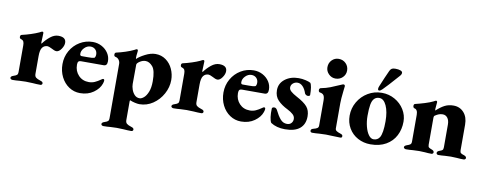

<svg xmlns="http://www.w3.org/2000/svg" viewBox="-72 -1023 4136 1642"><g transform="rotate(10 1995.5 -201.5)"><path d="M20 -12Q20 -26 43 -33Q65 -40 72.5 -47.5Q80 -55 80 -71V-304Q80 -325 74.5 -336.5Q69 -348 53 -353Q46 -355 42.5 -359Q39 -363 39 -372Q39 -387 52 -390Q88 -398 128 -411Q168 -424 196 -437Q215 -448 221 -448Q231 -448 231 -436L230 -406L228 -356Q228 -346 232 -346Q259 -383 293 -410Q327 -437 362 -437Q429 -437 429 -387Q429 -361 409 -332.5Q389 -304 367 -304Q358 -304 347 -308.5Q336 -313 325 -319Q297 -333 287 -333Q258 -333 241.5 -311.5Q225 -290 225 -236V-82Q225 -61 236.5 -51Q248 -41 277 -32Q299 -26 299 -12Q299 -6 294.5 -1.5Q290 3 283 3Q250 3 215 0Q171 -2 155 -2Q139 -2 101 0Q71 3 40 3Q32 3 26 -1.5Q20 -6 20 -12Z M438 -205Q438 -268 468 -321Q498 -374 549.5 -405Q601 -436 662 -436Q704 -436 739.5 -417Q775 -398 796 -366Q817 -334 817 -295Q817 -275 809.5 -265.5Q802 -256 786 -256H588Q574 -256 567.5 -248Q561 -240 561 -221Q561 -166 596 -129Q631 -92 686 -92Q713 -92 737 -102.5Q761 -113 789 -133Q798 -140 803 -140Q814 -140 814 -127Q814 -118 808 -100Q793 -55 744.5 -20.5Q696 14 628 14Q575 14 531.5 -15Q488 -44 463 -94Q438 -144 438 -205ZM641 -300Q665 -300 676.5 -301Q688 -302 697 -305Q701 -306 704.5 -315Q708 -324 708 -335Q708 -361 691.5 -377.5Q675 -394 649 -394Q619 -394 595 -369Q571 -344 573 -315Q573 -308 577 -304Q581 -300 588 -300Z M855 242Q855 228 878 221Q900 214 907.5 206.5Q915 199 915 183V-290Q915 -310 903.5 -325.5Q892 -341 874 -344Q867 -346 864 -350Q861 -354 861 -363Q861 -378 873 -381Q910 -389 952.5 -403Q995 -417 1023 -431Q1025 -432 1032 -436Q1039 -440 1043 -440Q1053 -440 1053 -427L1051 -405Q1050 -399 1049 -390Q1048 -381 1048 -369Q1048 -359 1050 -357Q1070 -378 1118 -403Q1166 -428 1208 -428Q1259 -428 1298 -400Q1337 -372 1357.5 -326.5Q1378 -281 1378 -231Q1378 -169 1346.5 -111Q1315 -53 1261.5 -17Q1208 19 1145 19Q1129 19 1105 13.5Q1081 8 1063 0Q1059 0 1059 11V172Q1059 193 1070.5 203Q1082 213 1111 222Q1133 228 1133 242Q1133 248 1128.5 252.5Q1124 257 1117 257Q1083 257 1049 254Q1007 252 990 252Q974 252 936 254Q906 257 875 257Q867 257 861 253Q855 249 855 242ZM1224 -194Q1224 -288 1195.5 -321Q1167 -354 1134 -354Q1109 -354 1084.5 -338Q1060 -322 1060 -309L1059 -141Q1059 -119 1068 -93Q1077 -67 1094.5 -49Q1112 -31 1138 -31Q1154 -31 1174 -47.5Q1194 -64 1209 -100.5Q1224 -137 1224 -194Z M1418 -12Q1418 -26 1441 -33Q1463 -40 1470.5 -47.5Q1478 -55 1478 -71V-304Q1478 -325 1472.5 -336.5Q1467 -348 1451 -353Q1444 -355 1440.5 -359Q1437 -363 1437 -372Q1437 -387 1450 -390Q1486 -398 1526 -411Q1566 -424 1594 -437Q1613 -448 1619 -448Q1629 -448 1629 -436L1628 -406L1626 -356Q1626 -346 1630 -346Q1657 -383 1691 -410Q1725 -437 1760 -437Q1827 -437 1827 -387Q1827 -361 1807 -332.5Q1787 -304 1765 -304Q1756 -304 1745 -308.5Q1734 -313 1723 -319Q1695 -333 1685 -333Q1656 -333 1639.5 -311.5Q1623 -290 1623 -236V-82Q1623 -61 1634.5 -51Q1646 -41 1675 -32Q1697 -26 1697 -12Q1697 -6 1692.5 -1.5Q1688 3 1681 3Q1648 3 1613 0Q1569 -2 1553 -2Q1537 -2 1499 0Q1469 3 1438 3Q1430 3 1424 -1.5Q1418 -6 1418 -12Z M1836 -205Q1836 -268 1866 -321Q1896 -374 1947.5 -405Q1999 -436 2060 -436Q2102 -436 2137.5 -417Q2173 -398 2194 -366Q2215 -334 2215 -295Q2215 -275 2207.5 -265.5Q2200 -256 2184 -256H1986Q1972 -256 1965.5 -248Q1959 -240 1959 -221Q1959 -166 1994 -129Q2029 -92 2084 -92Q2111 -92 2135 -102.5Q2159 -113 2187 -133Q2196 -140 2201 -140Q2212 -140 2212 -127Q2212 -118 2206 -100Q2191 -55 2142.5 -20.5Q2094 14 2026 14Q1973 14 1929.5 -15Q1886 -44 1861 -94Q1836 -144 1836 -205ZM2039 -300Q2063 -300 2074.5 -301Q2086 -302 2095 -305Q2099 -306 2102.5 -315Q2106 -324 2106 -335Q2106 -361 2089.5 -377.5Q2073 -394 2047 -394Q2017 -394 1993 -369Q1969 -344 1971 -315Q1971 -308 1975 -304Q1979 -300 1986 -300Z M2284 -19Q2274 -34 2269.5 -67.5Q2265 -101 2267 -141Q2267 -147 2273 -150.5Q2279 -154 2288 -154Q2296 -154 2302.5 -148.5Q2309 -143 2312 -137Q2336 -88 2359.5 -61Q2383 -34 2417 -34Q2441 -34 2454.5 -49Q2468 -64 2468 -85Q2468 -108 2449.5 -125Q2431 -142 2401 -157Q2348 -183 2315.5 -216.5Q2283 -250 2283 -304Q2283 -363 2331 -400Q2379 -437 2449 -437Q2480 -437 2510 -430Q2540 -423 2553 -415Q2561 -405 2565.5 -377Q2570 -349 2570 -312Q2570 -307 2564.5 -304Q2559 -301 2550 -301Q2543 -301 2535 -306.5Q2527 -312 2525 -317Q2512 -356 2491.5 -376.5Q2471 -397 2447 -397Q2424 -397 2407 -382.5Q2390 -368 2390 -346Q2390 -328 2408 -312Q2426 -296 2458 -279Q2526 -243 2553 -211Q2580 -179 2580 -127Q2580 -59 2536.5 -22.5Q2493 14 2408 14Q2334 14 2284 -19Z M2626 -11Q2626 -26 2643 -31Q2671 -38 2681 -45.5Q2691 -53 2691 -68V-284Q2691 -318 2681 -331.5Q2671 -345 2648 -348Q2642 -349 2639 -354.5Q2636 -360 2636 -367Q2636 -374 2639.5 -379Q2643 -384 2648 -385Q2694 -394 2730 -408Q2766 -422 2813 -443Q2831 -451 2835 -451Q2842 -451 2845.5 -447Q2849 -443 2849 -437L2844 -393Q2836 -325 2836 -288V-69Q2836 -56 2846 -48Q2856 -40 2884 -31Q2893 -28 2897.5 -24Q2902 -20 2902 -12Q2902 2 2887 2Q2868 2 2822 0Q2778 -2 2762 -2Q2745 -2 2705 0Q2673 3 2642 3Q2636 3 2631 -1Q2626 -5 2626 -11ZM2674 -572Q2674 -609 2698.5 -634Q2723 -659 2758 -659Q2795 -659 2820 -634Q2845 -609 2845 -572Q2845 -537 2820 -512.5Q2795 -488 2758 -488Q2724 -488 2699 -513Q2674 -538 2674 -572Z M2933 -197Q2933 -262 2965 -317Q2997 -372 3051.5 -404.5Q3106 -437 3172 -437Q3233 -437 3284.5 -408Q3336 -379 3366 -330.5Q3396 -282 3396 -226Q3396 -159 3368 -104.5Q3340 -50 3284.5 -18Q3229 14 3150 14Q3090 14 3040 -13Q2990 -40 2961.5 -88.5Q2933 -137 2933 -197ZM3222 -62Q3244 -99 3244 -202Q3244 -285 3220 -337.5Q3196 -390 3157 -390Q3131 -390 3114 -373Q3097 -356 3090.5 -319.5Q3084 -283 3084 -222Q3084 -174 3095 -130.5Q3106 -87 3125.5 -60Q3145 -33 3169 -33Q3204 -33 3222 -62ZM3133 -465Q3133 -475 3138 -487Q3152 -522 3171.5 -567Q3191 -612 3201 -633Q3209 -649 3219.5 -654.5Q3230 -660 3250 -660Q3276 -660 3293.5 -653.5Q3311 -647 3311 -635Q3311 -621 3301 -610L3276 -582Q3215 -512 3170 -467Q3155 -452 3144 -452Q3133 -452 3133 -465Z M3437 -12Q3437 -25 3460 -33Q3479 -39 3488 -46Q3497 -53 3497 -71V-303Q3497 -350 3467 -355Q3463 -356 3459.5 -361Q3456 -366 3456 -374Q3456 -389 3466 -392Q3504 -401 3548 -414.5Q3592 -428 3620 -442Q3622 -443 3629 -447Q3636 -451 3640 -451Q3650 -451 3650 -438L3648 -417Q3645 -384 3645 -382Q3645 -369 3647 -367Q3685 -402 3718 -419Q3751 -436 3794 -436Q3849 -436 3884 -397Q3919 -358 3919 -292V-70Q3919 -52 3927.5 -45.5Q3936 -39 3956 -33Q3976 -26 3976 -12Q3976 -6 3970.5 -1.5Q3965 3 3959 3Q3928 3 3899 0Q3863 -2 3847 -2Q3830 -2 3796 0Q3768 3 3737 3Q3731 3 3726 -1.5Q3721 -6 3721 -12Q3721 -26 3740 -33Q3759 -39 3766.5 -45.5Q3774 -52 3774 -70V-267Q3774 -304 3758 -325Q3742 -346 3716 -346Q3698 -346 3683 -340.5Q3668 -335 3650 -323Q3642 -318 3642 -305V-70Q3642 -52 3649.5 -46Q3657 -40 3676 -33Q3695 -26 3695 -12Q3695 -6 3690 -1.5Q3685 3 3679 3Q3649 3 3622 0Q3588 -2 3572 -2Q3556 -2 3518 0Q3488 3 3457 3Q3450 3 3443.5 -1.5Q3437 -6 3437 -12Z"/></g></svg>

Font: EB Garamond ExtraBold
Style: Regular
Weight: 800
Designer: Georg Duffner and Octavio Pardo
Foundry: Georg Duffner
Version: Version 1.000